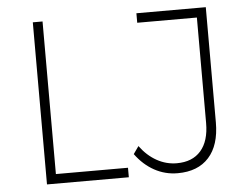

<svg xmlns="http://www.w3.org/2000/svg" viewBox="-50 -762 1070 825"><g transform="rotate(-5 484.5 -349.0)"><path d="M120.1 -699.2H162.1V-41H473.1V0H120.1ZM866.2 -202.1Q866.2 -104 818.8 -51.5Q771.5 1 684.1 1Q630.4 1 584 -24.4Q537.6 -49.8 502.9 -97.2L525.9 -129.9Q557.1 -87.4 597.9 -64.7Q638.7 -42 684.1 -42Q751.5 -42 787.8 -83.7Q824.2 -125.5 824.2 -203.1V-658.2H566.9V-699.2H866.2Z"/></g></svg>

Font: Montserrat-Arabic ExtraLight
Style: Regular
Weight: 275
Designer: Mohamed Gaber
Foundry: Kief Type Foundry
Version: Version 5.008;PS 005.008;hotconv 1.0.88;makeotf.lib2.5.64775